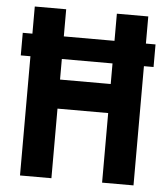

<svg xmlns="http://www.w3.org/2000/svg" viewBox="-51 -739 688 785"><g transform="rotate(5 293.0 -346.5)"><path d="M20.5 -489.3V-582H565.4V-489.3ZM397 0V-693.4H525.9V0ZM60.1 0V-693.4H189V0ZM80.6 -285.6V-404.8H507.8V-285.6Z"/></g></svg>

Font: Cascadia Code
Style: Regular
Weight: 400
Monospace: yes
Designer: Aaron Bell
Foundry: Saja Typeworks
Version: Version 2106.017